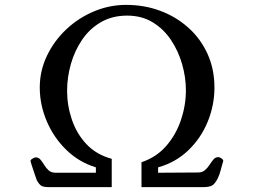

<svg xmlns="http://www.w3.org/2000/svg" viewBox="-20 -765 1040 787"><path d="M895 -106Q895 -102 893 -98Q888 -82 884 -65.5Q880 -49 872 -33Q861 -11 849 -4.5Q837 2 812 2H560V-100Q622 -121 662 -167.5Q702 -214 722 -274Q742 -334 742 -395Q742 -448 726.5 -502Q711 -556 681 -601Q651 -646 606 -673.5Q561 -701 501 -701Q440 -701 393.5 -674Q347 -647 316.5 -602Q286 -557 270.5 -502.5Q255 -448 255 -393Q255 -333 274.5 -275Q294 -217 334.5 -174Q375 -131 438 -114V2H180Q160 2 150.5 -3Q141 -8 131 -26Q130 -28 126 -40Q122 -52 117 -66.5Q112 -81 108.5 -92.5Q105 -104 105 -105Q105 -110 113.5 -115Q122 -120 126 -120Q138 -120 146 -110.5Q154 -101 161.5 -88.5Q169 -76 179.5 -66.5Q190 -57 208 -57H373V-79Q304 -100 252 -150.5Q200 -201 171.5 -268.5Q143 -336 143 -406Q143 -475 172.5 -536.5Q202 -598 252 -645Q302 -692 365.5 -718.5Q429 -745 497 -745Q571 -745 636 -721Q701 -697 751.5 -652Q802 -607 830.5 -544.5Q859 -482 859 -406Q859 -334 831.5 -266.5Q804 -199 752 -149Q700 -99 628 -79V-57H640Q678 -57 716 -57.5Q754 -58 792 -58Q809 -58 820 -67.5Q831 -77 839 -89.5Q847 -102 855 -111.5Q863 -121 875 -121Q880 -121 887.5 -116Q895 -111 895 -106Z"/></svg>

Font: Kaisei Opti Medium
Style: Regular
Weight: 500
Designer: Font-Kai, 金井和夫
Foundry: KAZUO KANAI
Version: Version 5.003